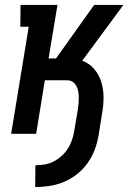

<svg xmlns="http://www.w3.org/2000/svg" viewBox="-20 -540 540 775"><path d="M122 215 123 127Q141 127 159.5 124Q178 121 195 112.5Q212 104 227 91Q242 78 252.5 62Q263 46 269.5 28Q276 10 279 -8L294 -97Q296 -109 297 -121.5Q298 -134 298 -146Q298 -158 296 -170Q294 -182 288.5 -192.5Q283 -203 273.5 -209.5Q264 -216 251 -216H161L126 0H25L96 -432H62L63 -520H212L176 -304H206L360 -520H478L312 -295Q341 -284 360.5 -261Q380 -238 389 -208.5Q398 -179 398 -147Q398 -115 392 -82L378 6Q373 35 362.5 63.5Q352 92 334 117.5Q316 143 291.5 162.5Q267 182 238.5 194Q210 206 180.5 210.5Q151 215 122 215Z"/></svg>

Font: Iosevka Curly Slab Semibold
Style: Italic
Weight: 600
Italic angle: -9°
Monospace: yes
Designer: Belleve Invis
Foundry: Belleve Invis
Version: Version 22.1.2; ttfautohint (v1.8.4)